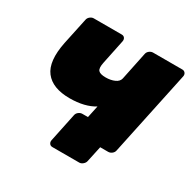

<svg xmlns="http://www.w3.org/2000/svg" viewBox="-143 -663 921 921"><g transform="rotate(30 317.0 -203.0)"><path d="M408 114H259Q248 114 242.5 106Q237 98 239 88L272 -70Q274 -81 283.5 -88.5Q293 -96 304 -96H540L488 0H458L439 88Q437 98 427.5 106Q418 114 408 114ZM340 0Q329 0 323.5 -7.5Q318 -15 320 -26L349 -163Q324 -147 289.5 -138.5Q255 -130 213 -130Q118 -130 77.5 -182.5Q37 -235 60 -348L91 -494Q93 -505 102.5 -512.5Q112 -520 122 -520H277Q288 -520 293.5 -512.5Q299 -505 297 -494L269 -359Q262 -326 272 -314.5Q282 -303 313 -303Q341 -303 362 -312.5Q383 -322 387 -340L419 -494Q421 -505 430.5 -512.5Q440 -520 451 -520H613Q623 -520 629 -512.5Q635 -505 633 -494L534 -26Q532 -15 522.5 -7.5Q513 0 502 0Z"/></g></svg>

Font: Rubik ExtraBold
Style: Italic
Weight: 800
Italic angle: -12°
Designer: Hubert and Fischer
Foundry: Hubert and Fischer
Version: Version 2.300;gftools[0.9.30]